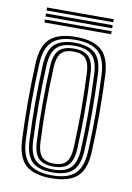

<svg xmlns="http://www.w3.org/2000/svg" viewBox="-82 -762 565 823"><g transform="rotate(10 200.0 -351.0)"><path d="M200 7.5Q122 7.5 87 -25.4Q52 -58.2 48.2 -133Q44.8 -212.8 44.5 -294.8Q44.2 -376.8 48.2 -466.8Q52 -544.5 88.8 -576Q125.5 -607.5 200 -607.5Q276.2 -607.5 312 -575.2Q347.8 -543 351.2 -466.2Q355 -381.5 355 -296.9Q355 -212.2 351.2 -133Q347.5 -55 310.6 -23.8Q273.8 7.5 200 7.5ZM200 -5.2Q267.8 -5.2 299.9 -34.5Q332 -63.8 335.5 -134Q339 -208 339.2 -291Q339.5 -374 335.5 -465.8Q332.2 -536.2 300 -565.5Q267.8 -594.8 200 -594.8Q131.8 -594.8 99.6 -565.2Q67.5 -535.8 64.2 -465.8Q60 -373 60.2 -293Q60.5 -213 64.2 -134Q67.2 -64.5 99.2 -34.9Q131.2 -5.2 200 -5.2ZM200 -17.8Q138.2 -17.8 110.6 -45.1Q83 -72.5 80 -134.8Q76.2 -216.5 76 -295.5Q75.8 -374.5 80 -464.8Q83 -529 111.6 -555.6Q140.2 -582.2 200 -582.2Q259.2 -582.2 288 -555.9Q316.8 -529.5 319.5 -465.2Q323.2 -380.5 323.4 -299.8Q323.5 -219 319.5 -134.8Q316.5 -71 288 -44.4Q259.5 -17.8 200 -17.8ZM200 -30.8Q252.8 -30.8 276.9 -55.1Q301 -79.5 303.8 -136Q307.5 -215.2 307.6 -293.5Q307.8 -371.8 303.8 -464Q301.2 -522.5 276 -545.9Q250.8 -569.2 200 -569.2Q146.2 -569.2 122.4 -544.6Q98.5 -520 95.8 -463.8Q92 -378.8 91.9 -300.6Q91.8 -222.5 95.8 -135.2Q98.5 -78.2 123.1 -54.5Q147.8 -30.8 200 -30.8ZM200 -43.2Q155.2 -43.2 134.6 -64.8Q114 -86.2 111.8 -135.2Q107.8 -221.5 107.8 -298.8Q107.8 -376 111.8 -463.5Q114 -514.5 135.1 -535.6Q156.2 -556.8 200 -556.8Q244.8 -556.8 265.2 -535.1Q285.8 -513.5 288 -463.2Q292 -369 291.8 -290.8Q291.5 -212.5 288 -136.5Q285.8 -86 265 -64.6Q244.2 -43.2 200 -43.2ZM200 -56Q236.5 -56 253.2 -74.9Q270 -93.8 272 -137Q275.8 -217.8 275.9 -293.2Q276 -368.8 272 -462.8Q270.2 -505.5 253.8 -524.8Q237.2 -544 200 -544Q163 -544 146.2 -525Q129.5 -506 127.5 -463.2Q123.8 -375.5 123.6 -299.5Q123.5 -223.5 127.5 -135.8Q129.5 -93.5 146.4 -74.8Q163.2 -56 200 -56ZM55.2 -697.2V-710.2H345.5V-697.2ZM55.2 -671V-684.2H345.5V-671ZM55.2 -645V-658H345.5V-645Z"/></g></svg>

Font: Big Shoulders Inline Text
Style: Regular
Weight: 400
Designer: Patric King
Foundry: XO Type Co
Version: Version 1.000